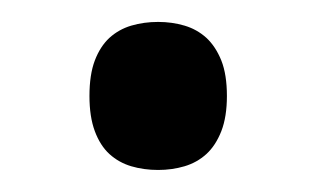

<svg xmlns="http://www.w3.org/2000/svg" viewBox="-20 -149 290 176"><path d="M62 -61Q62 -80.6 66.9 -93.5Q71.8 -106.4 80.3 -114.3Q88.9 -122.1 100.3 -125.5Q111.8 -128.9 125 -128.9Q137.7 -128.9 149.2 -125.5Q160.6 -122.1 169.2 -114.3Q177.7 -106.4 182.9 -93.5Q188 -80.6 188 -61Q188 -42 182.9 -28.8Q177.7 -15.6 169.2 -7.8Q160.6 0 149.2 3.4Q137.7 6.8 125 6.8Q111.8 6.8 100.3 3.4Q88.9 0 80.3 -7.8Q71.8 -15.6 66.9 -28.8Q62 -42 62 -61Z"/></svg>

Font: Noto Serif
Style: Regular
Weight: 400
Designer: Monotype Design team
Foundry: Monotype Imaging Inc.
Version: Version 1.02